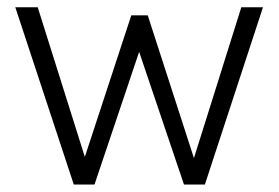

<svg xmlns="http://www.w3.org/2000/svg" viewBox="-20 -494 748 514"><path d="M21 -474.5H81L211.5 -60H202.5L331.5 -453H375.5L503 -59H495.5L626 -474.5H684L528.5 0H472.5L348 -368.5H357L233 0H177.5Z"/></svg>

Font: Karla Light
Style: Regular
Weight: 300
Designer: Jonathan Pinhorn
Version: Version 2.004;gftools[0.9.33]